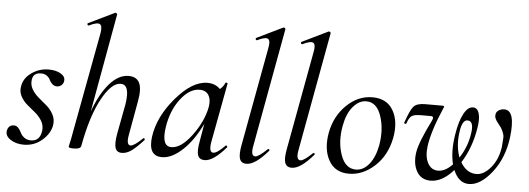

<svg xmlns="http://www.w3.org/2000/svg" viewBox="-49 -863 2793 1014"><g transform="rotate(5 1348.0 -355.5)"><path d="M103 11Q62 11 33 -8Q4 -27 8 -54Q14 -86 44 -86Q57 -86 67 -75Q77 -64 83 -50.5Q89 -37 103.5 -26Q118 -15 139 -15Q186 -15 194 -69Q198 -98 184 -122Q170 -146 148 -164Q126 -182 104.5 -200Q83 -218 70 -243Q57 -268 63 -297Q70 -339 110.5 -367.5Q151 -396 200 -396Q240 -396 265 -381Q290 -366 287 -343Q285 -328 274.5 -319.5Q264 -311 252 -311Q237 -311 226.5 -320.5Q216 -330 211 -341.5Q206 -353 193.5 -362.5Q181 -372 162 -372Q121 -372 116 -335Q112 -308 125.5 -284.5Q139 -261 161.5 -242.5Q184 -224 206 -205Q228 -186 241 -160Q254 -134 249 -104Q241 -60 200 -24.5Q159 11 103 11Z M729 -77Q733 -82 737 -75Q739 -72 737 -69Q701 -29 675 -10Q649 9 623 9Q596 9 588.5 -14Q581 -37 590 -89L620 -248Q637 -354 586 -354Q537 -354 486.5 -261Q436 -168 407 -9Q404 8 368 8Q341 8 341 1Q341 0 343.5 -11.5Q346 -23 350 -41Q354 -59 356 -74L456 -610Q463 -650 448.5 -658.5Q434 -667 391 -646Q388 -645 385.5 -647.5Q383 -650 383 -653.5Q383 -657 386 -658L524 -725Q528 -726 532 -722.5Q536 -719 535 -717L441 -195Q476 -291 523.5 -345Q571 -399 624 -399Q667 -399 682 -367Q697 -335 684 -267L652 -89Q642 -34 666 -34Q684 -34 729 -77Z M1166 -77Q1169 -80 1173 -76Q1177 -72 1175 -69Q1108 9 1062 9Q1034 9 1026 -13.5Q1018 -36 1028 -89L1044 -182Q1001 -92 944.5 -39.5Q888 13 836 13Q761 13 775 -91Q790 -198 876 -298.5Q962 -399 1042 -399Q1084 -399 1110 -372Q1129 -388 1136 -407Q1137 -409 1140 -409Q1143 -409 1145.5 -407.5Q1148 -406 1148 -405L1089 -89Q1080 -34 1104 -34Q1125 -34 1166 -77ZM881 -44Q932 -44 987.5 -118Q1043 -192 1059 -269Q1067 -310 1052 -335Q1037 -360 1002 -359Q950 -358 903.5 -297.5Q857 -237 843 -148Q827 -44 881 -44Z M1284 9Q1256 9 1248 -14Q1240 -37 1250 -89L1346 -610Q1354 -650 1340 -658.5Q1326 -667 1283 -646Q1280 -645 1277.5 -647.5Q1275 -650 1275 -653.5Q1275 -657 1278 -658L1416 -725Q1420 -726 1424 -722.5Q1428 -719 1427 -717L1312 -89Q1301 -34 1327 -34Q1344 -34 1389 -77Q1393 -81 1397 -77Q1401 -73 1397 -69Q1330 9 1284 9Z M1524 9Q1496 9 1488 -14Q1480 -37 1490 -89L1586 -610Q1594 -650 1580 -658.5Q1566 -667 1523 -646Q1520 -645 1517.5 -647.5Q1515 -650 1515 -653.5Q1515 -657 1518 -658L1656 -725Q1660 -726 1664 -722.5Q1668 -719 1667 -717L1552 -89Q1541 -34 1567 -34Q1584 -34 1629 -77Q1633 -81 1637 -77Q1641 -73 1637 -69Q1570 9 1524 9Z M1827 14Q1753 14 1720 -45.5Q1687 -105 1703 -193Q1720 -282 1780.5 -340.5Q1841 -399 1917 -399Q1994 -399 2027.5 -340Q2061 -281 2044 -193Q2025 -99 1962.5 -42.5Q1900 14 1827 14ZM1862 -11Q1901 -11 1931.5 -48Q1962 -85 1974 -149Q1989 -234 1965.5 -304.5Q1942 -375 1886 -375Q1848 -375 1816.5 -338Q1785 -301 1773 -236Q1757 -150 1781.5 -80.5Q1806 -11 1862 -11Z M2616 -396Q2676 -396 2659 -253Q2645 -141 2584.5 -64Q2524 13 2463 13Q2409 13 2381 -54Q2322 13 2260 13Q2210 13 2186.5 -28Q2163 -69 2172 -130Q2181 -185 2239 -301Q2253 -327 2232 -327H2182Q2145 -327 2131 -317.5Q2117 -308 2107 -277Q2106 -275 2102 -274.5Q2098 -274 2096 -276.5Q2094 -279 2096 -282Q2119 -349 2136 -368Q2153 -387 2197 -387H2287Q2296 -387 2297.5 -384.5Q2299 -382 2295 -375Q2240 -248 2229 -167Q2222 -111 2240.5 -77Q2259 -43 2295 -43Q2333 -43 2371 -83Q2354 -152 2369 -242Q2380 -312 2401.5 -352Q2423 -392 2450 -392Q2474 -392 2482.5 -363Q2491 -334 2483 -287Q2466 -179 2414 -98Q2446 -43 2498 -43Q2537 -43 2573.5 -86Q2610 -129 2620 -196Q2622 -226 2623.5 -242Q2625 -258 2618 -274.5Q2611 -291 2606 -298.5Q2601 -306 2591 -318Q2571 -342 2571 -358Q2571 -377 2584.5 -386.5Q2598 -396 2616 -396ZM2391 -261Q2379 -185 2402 -122Q2442 -183 2452 -253Q2463 -321 2427 -321Q2400 -321 2391 -261Z"/></g></svg>

Font: Cormorant Infant Book
Style: Italic
Weight: 500
Italic angle: -10°
Designer: Christian Thalmann (Catharsis Fonts)
Version: Version 1.000;PS 002.000;hotconv 1.0.88;makeotf.lib2.5.64775